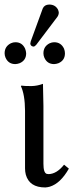

<svg xmlns="http://www.w3.org/2000/svg" viewBox="-25 -804 327 836"><path d="M189 -784.2Q215.8 -784.2 227.5 -762.2Q230.5 -755.4 231 -749Q230.5 -738.8 225.1 -731L132.8 -608.9Q126.5 -601.6 121.1 -601.1Q108.4 -602.5 106.9 -613.8Q107.4 -618.2 108.9 -624L161.1 -767.1Q168.5 -783.7 189 -784.2ZM-4.9 -571.8Q-4.9 -602.1 22.5 -615.7Q32.2 -620.1 42 -620.1Q71.8 -620.1 84.5 -591.8Q88.4 -581.5 88.9 -571.8Q88.9 -541 60.5 -528.8Q51.3 -525.4 42 -524.9Q11.2 -524.9 -1 -553.2Q-4.9 -562.5 -4.9 -571.8ZM164.1 -571.8Q164.1 -602.1 191.4 -615.7Q201.2 -620.1 210.9 -620.1Q240.7 -620.1 253.9 -591.8Q257.8 -581.5 257.8 -571.8Q257.8 -541 229.5 -528.8Q220.2 -525.4 210.9 -524.9Q180.2 -524.9 168 -553.2Q164.1 -562.5 164.1 -571.8ZM84 -321.8Q83.5 -392.1 65.9 -429.2L67.9 -431.2Q80.1 -429.2 111.8 -429.2Q137.2 -429.7 162.1 -439Q162.1 -438 164.1 -342.8V-90.8Q164.1 -51.3 178.7 -46.9Q183.1 -45.9 187 -45.9Q222.2 -46.9 253.9 -86.9L274.9 -69.8Q238.3 -5.4 191.9 8.8Q181.6 11.7 171.9 12.2Q103 12.2 87.4 -43.5Q84 -56.6 84 -70.8Z"/></svg>

Font: Linux Biolinum O
Style: Regular
Weight: 400
Designer: Philipp H. Poll
Foundry: Philipp H. Poll
Version: Version 1.0.4